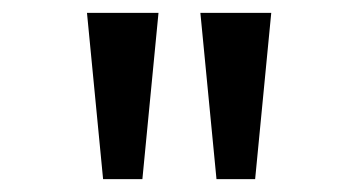

<svg xmlns="http://www.w3.org/2000/svg" viewBox="-20 -749 542 298"><path d="M140 -471 115 -729H226L201 -471ZM316 -471 291 -729H401L376 -471Z"/></svg>

Font: hexlgurmukhi05
Style: Book
Weight: 400
Designer: Jelle Bosma - Monotype Design Team
Foundry: Monotype Imaging Inc.
Version: Version 2.003